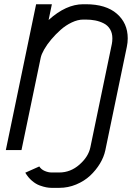

<svg xmlns="http://www.w3.org/2000/svg" viewBox="-20 -716 640 916"><path d="M7.8 0 152.3 -695.8H227.5L211.9 -620.6Q294.9 -695.8 377 -695.8H389.2Q485.4 -695.8 537.4 -650.6Q589.4 -605.5 589.4 -533.2Q589.4 -512.7 585 -492.2L482.4 1.5Q475.6 33.2 456.8 64.5Q438 95.7 410.2 121.8Q382.3 147.9 343.5 164.1Q304.7 180.2 262.7 180.2H226.1Q213.9 180.2 200.7 177.7Q187.5 175.3 169.2 168.7Q150.9 162.1 132.6 146.5Q114.3 130.9 100.6 107.9L167.5 78.1Q176.3 92.3 193.4 99.6Q210.4 106.9 226.1 106.9H262.7Q316.4 106.9 359.1 69.3Q401.9 31.7 411.1 -13.2L513.7 -506.8Q516.1 -518.6 516.1 -533.2Q516.1 -558.6 504.9 -576.9Q493.7 -595.2 474.6 -604.7Q455.6 -614.3 434.6 -618.4Q413.6 -622.6 389.2 -622.6H377Q351.1 -622.6 322.3 -608.9Q293.5 -595.2 269.3 -573.7Q245.1 -552.2 224.4 -527.6Q203.6 -502.9 190.7 -480Q177.7 -457 174.3 -440.9L82.5 0Z"/></svg>

Font: Anka/Coder
Style: Italic
Weight: 400
Italic angle: -12°
Monospace: yes
Version: Version 001.100